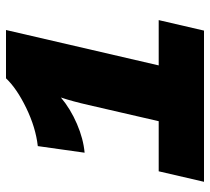

<svg xmlns="http://www.w3.org/2000/svg" viewBox="-50 -650 700 640"><g transform="rotate(-90 300.0 -330.0)"><path d="M14 0 49 -151H216L270 -385Q282 -438 295 -477Q257 -445 207 -423.5Q157 -402 111 -398L133 -554Q195 -561 260 -592.5Q325 -624 359 -660H520L402 -151H553L518 0Z"/></g></svg>

Font: Elaine Sans ExtraBold
Style: Italic
Weight: 800
Italic angle: -13°
Designer: Wei Huang
Foundry: Wei Huang
Version: Version 2.001;December 24, 2019;FontCreator 12.0.0.2547 64-b